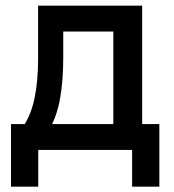

<svg xmlns="http://www.w3.org/2000/svg" viewBox="-20 -538 626 689"><path d="M155.3 -70.8 62.5 -83Q91.3 -125 104 -185.8Q116.7 -246.6 116.7 -329.1V-517.6H207V-332.5Q207 -248 195.3 -183.1Q183.6 -118.2 155.3 -70.8ZM19.5 131.8V-63.5H117.2V131.8ZM454.1 131.8V-63.5H551.8V131.8ZM386.7 0V-517.6H490.2V0ZM166.5 -424.8V-517.6H449.7V-424.8ZM551.8 -92.8V0H19.5V-92.8Z"/></svg>

Font: Cascadia Code
Style: Regular
Weight: 400
Monospace: yes
Designer: Aaron Bell
Foundry: Saja Typeworks
Version: Version 2106.017